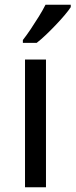

<svg xmlns="http://www.w3.org/2000/svg" viewBox="-20 -786 317 806"><path d="M173 0H85V-536H173ZM277 -756Q268 -742 251 -722Q234 -702 213.5 -680.5Q193 -659 172.5 -639.5Q152 -620 134 -606H76V-618Q91 -637 108.5 -663Q126 -689 143 -716.5Q160 -744 171 -766H277Z"/></svg>

Font: Noto Naskh Arabic
Style: Regular
Weight: 400
Designer: Monotype Design Team, David Williams, Mohamad Dakak and Nizar Qandah
Foundry: Monotype Imaging Inc.
Version: Version 2.013